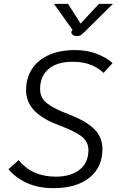

<svg xmlns="http://www.w3.org/2000/svg" viewBox="-20 -971 614 1001"><path d="M24 -89 77 -136Q148 -50 270 -50Q350 -50 395.5 -86.5Q441 -123 441 -189Q441 -231 407 -258.5Q373 -286 285 -319Q200 -351 158 -395.5Q116 -440 116 -501Q116 -565 147.5 -612.5Q179 -660 236.5 -685Q294 -710 369 -710Q432 -710 482 -691.5Q532 -673 567 -642L520 -591Q490 -619 451 -634Q412 -649 358 -649Q278 -649 233.5 -611.5Q189 -574 189 -507Q189 -461 225 -432.5Q261 -404 343 -373Q431 -339 472.5 -297Q514 -255 514 -194Q514 -98 445.5 -44Q377 10 259 10Q179 10 119.5 -17.5Q60 -45 24 -89ZM352 -803Q352 -808 355 -811L358 -816L261 -951H335L400 -848L496 -951H569L418 -802Q407 -791 400 -787Q393 -783 382 -783Q367 -783 359.5 -789Q352 -795 352 -803Z"/></svg>

Font: Niramit Light
Style: Italic
Weight: 300
Italic angle: -10°
Designer: Katatrad Aksorn Co.,Ltd.
Foundry: Cadson Demak Co.,Ltd.
Version: Version 1.000; ttfautohint (v1.6)